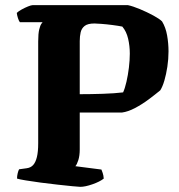

<svg xmlns="http://www.w3.org/2000/svg" viewBox="-20 -724 693 744"><path d="M291 0Q284 0 260 -2.5Q236 -5 203 -8.5Q170 -12 137 -16.5Q104 -21 79.5 -25Q55 -29 46 -32Q46 -42 48.5 -52.5Q51 -63 54 -68L83 -72Q99 -74 108.5 -84.5Q118 -95 123 -115.5Q128 -136 128 -169V-563Q128 -594 132 -610Q136 -626 140.5 -632Q145 -638 145 -638H57Q53 -643 49.5 -654Q46 -665 45 -674Q51 -680 63.5 -687Q76 -694 88.5 -699Q101 -704 106 -704H476Q495 -700 522.5 -688.5Q550 -677 574 -664Q598 -651 608 -641Q622 -618 627.5 -587Q633 -556 633 -525Q633 -495 628.5 -465.5Q624 -436 617 -412Q610 -388 601 -374Q583 -359 557 -339.5Q531 -320 503.5 -305.5Q476 -291 453 -288H289V-145Q289 -121 283.5 -103.5Q278 -86 272 -80L373 -67Q375 -62 378 -53.5Q381 -45 382 -32Q367 -20 338.5 -10Q310 0 291 0ZM289 -359Q332 -359 378 -360.5Q424 -362 457 -366Q464 -381 470 -407Q476 -433 479.5 -462Q483 -491 483 -516Q483 -546 476.5 -574Q470 -602 454 -621Q439 -624 416 -627Q393 -630 373 -631.5Q353 -633 346 -633Q320 -633 308 -623.5Q296 -614 292.5 -598.5Q289 -583 289 -565Z"/></svg>

Font: Texturina Medium 12pt ExtraBold
Style: Regular
Weight: 800
Version: Version 1.002